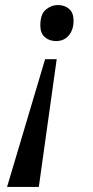

<svg xmlns="http://www.w3.org/2000/svg" viewBox="-20 -563 369 762"><path d="M203 -400Q176 -400 158 -415.5Q140 -431 140 -462Q140 -507 162 -525Q184 -543 209 -543Q237 -543 254.5 -527.5Q272 -512 272 -481Q272 -445 253 -422.5Q234 -400 203 -400ZM8 179 159 -328H205L134 179Z"/></svg>

Font: Noto Serif SemiCondensed Medium
Style: Italic
Weight: 500
Width: 4
Italic angle: -12°
Designer: Monotype Design Team
Foundry: Monotype Imaging Inc.
Version: Version 2.013